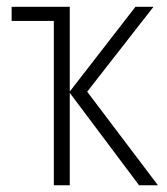

<svg xmlns="http://www.w3.org/2000/svg" viewBox="-20 -551 497 571"><path d="M436.5 -530.8 239.3 -278.3 449.7 0H393.6L187.5 -274.9V0H140.1V-488.8H14.6V-530.8H187.5V-278.8L382.8 -530.8Z"/></svg>

Font: Open Sans SemiCondensed Light
Style: Regular
Weight: 300
Width: 4
Designer: Monotype Design Team
Foundry: Monotype Imaging Inc.
Version: Version 3.000